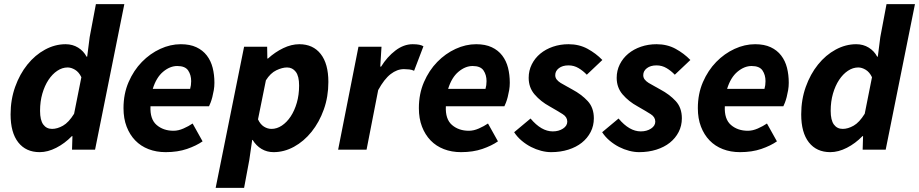

<svg xmlns="http://www.w3.org/2000/svg" viewBox="-20 -721 4428 925"><path d="M412 -542 442 -701H579L438 0H327L329 -65H326Q292 -30 251 -9Q210 12 171 12Q105 12 68 -35Q31 -82 31 -170Q31 -241 53 -302.5Q75 -364 112 -410Q149 -456 197 -482Q245 -508 296 -508Q330 -508 356.5 -491.5Q383 -475 397 -448H400ZM231 -100Q256 -100 283.5 -115.5Q311 -131 337 -173L372 -349Q360 -374 341.5 -385Q323 -396 306 -396Q280 -396 256 -380Q232 -364 213.5 -336Q195 -308 184 -270Q173 -232 173 -187Q173 -142 188.5 -121Q204 -100 231 -100Z M575 -200Q575 -269 599.5 -325.5Q624 -382 663.5 -422.5Q703 -463 752 -485.5Q801 -508 851 -508Q895 -508 926 -493.5Q957 -479 976.5 -453.5Q996 -428 1004.5 -394.5Q1013 -361 1013 -322Q1013 -304 1010 -286.5Q1007 -269 1003 -253.5Q999 -238 994.5 -226.5Q990 -215 987 -209H705Q702 -147 734.5 -119Q767 -91 816 -91Q839 -91 864 -102Q889 -113 908 -126L956 -40Q926 -19 881 -3.5Q836 12 778 12Q733 12 695.5 -2.5Q658 -17 631.5 -44.5Q605 -72 590 -111Q575 -150 575 -200ZM896 -293Q901 -310 901 -330Q901 -360 886.5 -381.5Q872 -403 834 -403Q799 -403 766 -375.5Q733 -348 716 -293Z M1181 50 1156 184H1019L1156 -496H1267L1268 -439H1271Q1305 -470 1344.5 -489Q1384 -508 1422 -508Q1488 -508 1525 -461Q1562 -414 1562 -326Q1562 -255 1540 -193.5Q1518 -132 1481 -86Q1444 -40 1396.5 -14Q1349 12 1298 12Q1266 12 1240 -3.5Q1214 -19 1197 -47H1195ZM1363 -396Q1340 -396 1311.5 -382.5Q1283 -369 1261 -334L1223 -146Q1234 -122 1251.5 -111Q1269 -100 1288 -100Q1314 -100 1338 -116Q1362 -132 1380.5 -160Q1399 -188 1410 -226Q1421 -264 1421 -309Q1421 -354 1405 -375Q1389 -396 1363 -396Z M1707 -496H1818L1812 -400H1816Q1845 -447 1885 -477.5Q1925 -508 1968 -508Q1987 -508 1999.5 -505.5Q2012 -503 2020 -498L1975 -380Q1965 -385 1951.5 -386.5Q1938 -388 1926 -388Q1893 -388 1862 -364Q1831 -340 1802 -287L1746 0H1609Z M1998 -200Q1998 -269 2022.5 -325.5Q2047 -382 2086.5 -422.5Q2126 -463 2175 -485.5Q2224 -508 2274 -508Q2318 -508 2349 -493.5Q2380 -479 2399.5 -453.5Q2419 -428 2427.5 -394.5Q2436 -361 2436 -322Q2436 -304 2433 -286.5Q2430 -269 2426 -253.5Q2422 -238 2417.5 -226.5Q2413 -215 2410 -209H2128Q2125 -147 2157.5 -119Q2190 -91 2239 -91Q2262 -91 2287 -102Q2312 -113 2331 -126L2379 -40Q2349 -19 2304 -3.5Q2259 12 2201 12Q2156 12 2118.5 -2.5Q2081 -17 2054.5 -44.5Q2028 -72 2013 -111Q1998 -150 1998 -200ZM2319 -293Q2324 -310 2324 -330Q2324 -360 2309.5 -381.5Q2295 -403 2257 -403Q2222 -403 2189 -375.5Q2156 -348 2139 -293Z M2536 -150Q2588 -88 2643 -88Q2672 -88 2692.5 -101.5Q2713 -115 2713 -135Q2713 -157 2691 -171Q2669 -185 2627 -209Q2585 -232 2556 -265.5Q2527 -299 2527 -346Q2527 -381 2542 -411Q2557 -441 2583 -462.5Q2609 -484 2644 -496Q2679 -508 2719 -508Q2770 -508 2810.5 -486Q2851 -464 2882 -432L2807 -361Q2789 -380 2767 -393Q2745 -406 2719 -406Q2690 -406 2672.5 -392.5Q2655 -379 2655 -359Q2655 -347 2662 -338Q2669 -329 2681 -321.5Q2693 -314 2707.5 -306.5Q2722 -299 2737 -290Q2782 -266 2811.5 -234Q2841 -202 2841 -151Q2841 -115 2825.5 -85Q2810 -55 2783 -33.5Q2756 -12 2718 0Q2680 12 2635 12Q2612 12 2587 5.5Q2562 -1 2538.5 -13Q2515 -25 2493.5 -43Q2472 -61 2457 -84Z M2960 -150Q3012 -88 3067 -88Q3096 -88 3116.5 -101.5Q3137 -115 3137 -135Q3137 -157 3115 -171Q3093 -185 3051 -209Q3009 -232 2980 -265.5Q2951 -299 2951 -346Q2951 -381 2966 -411Q2981 -441 3007 -462.5Q3033 -484 3068 -496Q3103 -508 3143 -508Q3194 -508 3234.5 -486Q3275 -464 3306 -432L3231 -361Q3213 -380 3191 -393Q3169 -406 3143 -406Q3114 -406 3096.5 -392.5Q3079 -379 3079 -359Q3079 -347 3086 -338Q3093 -329 3105 -321.5Q3117 -314 3131.5 -306.5Q3146 -299 3161 -290Q3206 -266 3235.5 -234Q3265 -202 3265 -151Q3265 -115 3249.5 -85Q3234 -55 3207 -33.5Q3180 -12 3142 0Q3104 12 3059 12Q3036 12 3011 5.5Q2986 -1 2962.5 -13Q2939 -25 2917.5 -43Q2896 -61 2881 -84Z M3342 -200Q3342 -269 3366.5 -325.5Q3391 -382 3430.5 -422.5Q3470 -463 3519 -485.5Q3568 -508 3618 -508Q3662 -508 3693 -493.5Q3724 -479 3743.5 -453.5Q3763 -428 3771.5 -394.5Q3780 -361 3780 -322Q3780 -304 3777 -286.5Q3774 -269 3770 -253.5Q3766 -238 3761.5 -226.5Q3757 -215 3754 -209H3472Q3469 -147 3501.5 -119Q3534 -91 3583 -91Q3606 -91 3631 -102Q3656 -113 3675 -126L3723 -40Q3693 -19 3648 -3.5Q3603 12 3545 12Q3500 12 3462.5 -2.5Q3425 -17 3398.5 -44.5Q3372 -72 3357 -111Q3342 -150 3342 -200ZM3663 -293Q3668 -310 3668 -330Q3668 -360 3653.5 -381.5Q3639 -403 3601 -403Q3566 -403 3533 -375.5Q3500 -348 3483 -293Z M4221 -542 4251 -701H4388L4247 0H4136L4138 -65H4135Q4101 -30 4060 -9Q4019 12 3980 12Q3914 12 3877 -35Q3840 -82 3840 -170Q3840 -241 3862 -302.5Q3884 -364 3921 -410Q3958 -456 4006 -482Q4054 -508 4105 -508Q4139 -508 4165.5 -491.5Q4192 -475 4206 -448H4209ZM4040 -100Q4065 -100 4092.5 -115.5Q4120 -131 4146 -173L4181 -349Q4169 -374 4150.5 -385Q4132 -396 4115 -396Q4089 -396 4065 -380Q4041 -364 4022.5 -336Q4004 -308 3993 -270Q3982 -232 3982 -187Q3982 -142 3997.5 -121Q4013 -100 4040 -100Z"/></svg>

Font: mr_Source Sans Pro
Style: Bold Italic
Weight: 700
Italic angle: -11°
Designer: Paul D. Hunt
Foundry: Adobe Systems Incorporated
Version: Version 1.036;July 10, 2024;FontCreator 11.5.0.2430 64-bit